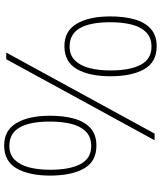

<svg xmlns="http://www.w3.org/2000/svg" viewBox="55 -819 774 924"><g transform="rotate(-90 442.0 -357.0)"><path d="M229 0 619 -714H651L261 0ZM203 -280Q127 -280 93 -340Q59 -400 59 -503Q59 -604 93.5 -664Q128 -724 204 -724Q277 -724 312 -664.5Q347 -605 347 -503Q347 -437 333 -387Q319 -337 287.5 -308.5Q256 -280 203 -280ZM201 -305Q245 -305 271 -331Q297 -357 308 -401.5Q319 -446 319 -503Q319 -600 290.5 -649.5Q262 -699 202 -699Q160 -699 134.5 -672.5Q109 -646 98 -602Q87 -558 87 -503Q87 -408 114.5 -356.5Q142 -305 201 -305ZM681 10Q605 10 571 -50Q537 -110 537 -213Q537 -314 571.5 -374Q606 -434 682 -434Q755 -434 790 -374.5Q825 -315 825 -213Q825 -147 811 -97Q797 -47 765.5 -18.5Q734 10 681 10ZM679 -15Q723 -15 749 -41Q775 -67 786 -111.5Q797 -156 797 -213Q797 -310 768.5 -359.5Q740 -409 680 -409Q638 -409 612.5 -382.5Q587 -356 576 -312Q565 -268 565 -213Q565 -118 592.5 -66.5Q620 -15 679 -15Z"/></g></svg>

Font: Noto Serif Khmer Thin
Style: Regular
Weight: 250
Version: Version 2.003